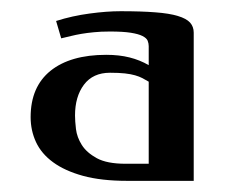

<svg xmlns="http://www.w3.org/2000/svg" viewBox="-20 -738 430 346"><path d="M178.2 -681.2Q161.6 -681.2 149.2 -679.9Q136.7 -678.7 126.7 -677Q116.7 -675.3 107.9 -673.1Q99.1 -670.9 90.3 -668.9L81.1 -700.2Q110.4 -709.5 141.4 -713.6Q172.4 -717.8 197.3 -717.8Q234.4 -717.8 259.8 -715.8Q285.2 -713.9 300.5 -709.2Q315.9 -704.6 322.5 -697.3Q329.1 -689.9 329.1 -679.2V-412.1H209Q162.6 -412.1 129.6 -421.1Q96.7 -430.2 75.7 -445.6Q54.7 -460.9 44.9 -481.9Q35.2 -502.9 35.2 -526.9Q35.2 -581.5 71 -610.4Q106.9 -639.2 171.4 -639.2Q194.8 -639.2 213.4 -634.5Q231.9 -629.9 248 -620.6V-654.8Q248 -659.7 246.1 -664.6Q244.1 -669.4 236.8 -673.1Q229.5 -676.8 215.6 -679Q201.7 -681.2 178.2 -681.2ZM248 -442.9V-590.8Q242.2 -594.2 236.6 -597.2Q231 -600.1 223.4 -602.3Q215.8 -604.5 205.1 -605.7Q194.3 -606.9 178.2 -606.9Q147.5 -606.9 131.3 -585.4Q115.2 -564 115.2 -529.8Q115.2 -520 116.9 -505.4Q118.7 -490.7 127.4 -476.8Q136.2 -462.9 154.5 -452.9Q172.9 -442.9 206.1 -442.9Z"/></svg>

Font: Federo
Style: Regular
Weight: 400
Designer: Olexa M. Volochay | Cyreal.org
Foundry: Olexa M. Volochay | Cyreal.org
Version: Version 1.000